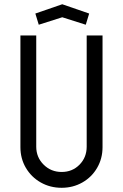

<svg xmlns="http://www.w3.org/2000/svg" viewBox="-20 -872 576 899"><path d="M75.6 -182.9V-706H149.7V-185.1Q149.7 -135.5 184.2 -101.2Q218.7 -66.8 268.6 -66.8Q318.7 -66.8 352.3 -100.9Q385.9 -135.1 385.9 -185.1V-706H460.1V-182.9Q460.1 -129.8 434.9 -86.3Q409.7 -42.7 365.8 -17.7Q321.9 7.3 268.6 7.3Q214.7 7.3 170.7 -17.7Q126.7 -42.7 101.1 -86.1Q75.6 -129.5 75.6 -182.9ZM145.5 -808.6 271.5 -852.1 397.5 -808.6 381.6 -756.2 271.5 -791.2 161.5 -756.2Z"/></svg>

Font: Lineal Thin
Style: Regular
Weight: 200
Designer: Created by Frank Adebiaye with contributions from Anton Moglia & Ariel Martín Pérez
Created by Frank ADEBIAYE with FontF
Foundry: Velvetyne Type Foundry
Version: Version 2.000;Glyphs 3.2 (3227)